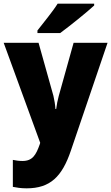

<svg xmlns="http://www.w3.org/2000/svg" viewBox="-20 -786 606 1046"><path d="M493 -756V-766H294C266 -721 217 -663 184 -620V-606H308C361 -645 453 -719 493 -756ZM0 -553 199 -8 197 -1C176 59 157 91 102 91C83 91 64 88 50 85V232C70 236 94 240 125 240C254 240 318 176 366 35L566 -553H381L300 -263C294 -240 289 -217 286 -192H282C281 -214 276 -243 271 -264L190 -553Z"/></svg>

Font: Noto Sans Khmer SemiCondensed Black
Style: Regular
Weight: 900
Width: 4
Designer: Danh Hong and the Monotype Design Team
Foundry: Monotype Imaging Inc.
Version: Version 2.004